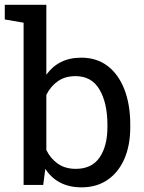

<svg xmlns="http://www.w3.org/2000/svg" viewBox="-28 -782 607 812"><path d="M316.9 10.3Q214.8 10.3 163.6 -67.9L154.8 0H71.8V-686L-7.8 -699.7V-761.7H168V-465.8Q192.9 -501 229.7 -519.5Q266.6 -538.1 315.9 -538.1Q381.3 -538.1 427.5 -502.7Q473.6 -467.3 498.3 -403.3Q522.9 -339.4 522.9 -254.4V-244.1Q522.9 -168 498.3 -110.8Q473.6 -53.7 427.5 -21.7Q381.3 10.3 316.9 10.3ZM292.5 -67.9Q360.4 -67.9 393.3 -116.2Q426.3 -164.6 426.3 -244.1V-254.4Q426.3 -345.7 393.1 -402.8Q359.9 -460 291.5 -460Q247.1 -460 216.6 -438.5Q186 -417 168 -380.9V-147.5Q186 -110.8 217 -89.4Q248 -67.9 292.5 -67.9Z"/></svg>

Font: Roboto Slab
Style: Regular
Weight: 400
Designer: Google
Version: Version 2.000; ttfautohint (v1.8.1.43-b0c9)